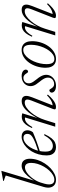

<svg xmlns="http://www.w3.org/2000/svg" viewBox="872 -1624 763 2546"><g transform="rotate(-90 1253.0 -351.5)"><path d="M89.5 -142.5Q85 -125.5 82.5 -110.5Q80 -95.5 80 -82Q80 -48.5 95.5 -30.2Q111 -12 142 -12Q172 -12 203.5 -30Q235 -48 264 -79.2Q293 -110.5 315.8 -150.2Q338.5 -190 352 -233.2Q365.5 -276.5 365.5 -319Q365.5 -359.5 350.5 -380.5Q335.5 -401.5 304.5 -401.5Q283 -401.5 259.2 -389.5Q235.5 -377.5 212.2 -357Q189 -336.5 168.2 -310.5Q147.5 -284.5 131.5 -255.8Q115.5 -227 106.5 -199ZM198 -656Q188.5 -660.5 177.2 -665Q166 -669.5 153 -673.8Q140 -678 125.5 -682L128 -690.5L250.5 -713H260L122.5 -254L116.5 -260Q155 -324.5 191.2 -365.5Q227.5 -406.5 261.8 -426Q296 -445.5 327.5 -445.5Q375 -445.5 397.8 -415.8Q420.5 -386 420.5 -337Q420.5 -284 403.8 -233.5Q387 -183 358.2 -139Q329.5 -95 293.5 -61.5Q257.5 -28 218.2 -9Q179 10 142 10Q90.5 10 63.8 -19Q37 -48 37 -94.5Q37 -108 39.5 -122Q42 -136 46 -151Z M698 -421.5Q670 -421.5 643.2 -405.5Q616.5 -389.5 593.2 -361.5Q570 -333.5 552.5 -297Q535 -260.5 525 -218.8Q515 -177 515 -134Q515 -75.5 536 -53.5Q557 -31.5 590.5 -31.5Q612.5 -31.5 635 -40.8Q657.5 -50 681.2 -74.5Q705 -99 730.5 -145H748.5Q719.5 -83 692 -49.2Q664.5 -15.5 635.8 -2.8Q607 10 574 10Q542.5 10 517.8 -3Q493 -16 478.8 -43.2Q464.5 -70.5 464.5 -113.5Q464.5 -170 478.8 -220.2Q493 -270.5 517.8 -311.8Q542.5 -353 574.2 -383Q606 -413 641.5 -429.2Q677 -445.5 712.5 -445.5Q742.5 -445.5 761.2 -435Q780 -424.5 789 -407.5Q798 -390.5 798 -370.5Q798 -349.5 791 -330Q784 -310.5 770.5 -295.5Q744 -284 714 -272Q684 -260 650.8 -248Q617.5 -236 582.8 -224.5Q548 -213 512.5 -202L514 -223.5Q575.5 -242.5 617.5 -258.8Q659.5 -275 685.5 -288.8Q711.5 -302.5 725.2 -315Q739 -327.5 744 -339.8Q749 -352 750 -365Q751 -381 746.2 -393.5Q741.5 -406 729.8 -413.8Q718 -421.5 698 -421.5Z M840.5 -303.5 828 -309.5Q851.5 -362.5 875.5 -391.5Q899.5 -420.5 924.8 -432.2Q950 -444 976 -444Q985 -444 993.2 -443Q1001.5 -442 1009.2 -440.2Q1017 -438.5 1023 -436.5L954 -213.5L947.5 -212Q978 -271.5 1007.8 -315.5Q1037.5 -359.5 1066.8 -388.2Q1096 -417 1125 -431Q1154 -445 1182.5 -445Q1221 -445 1237.5 -428.5Q1254 -412 1254 -384Q1254 -368 1249 -348.8Q1244 -329.5 1234.5 -305L1123 -20.5L1116 -35Q1132 -33.5 1153 -38.8Q1174 -44 1201 -60.2Q1228 -76.5 1261 -109L1271.5 -98Q1235.5 -57 1206 -33.2Q1176.5 -9.5 1152.2 0.2Q1128 10 1108 10Q1082.5 10 1077.2 0.5Q1072 -9 1081.5 -33L1192 -315Q1199 -333 1202.5 -346.5Q1206 -360 1206 -370Q1206 -387.5 1195.8 -396Q1185.5 -404.5 1165.5 -404.5Q1134.5 -404.5 1101 -382.5Q1067.5 -360.5 1035.5 -323Q1003.5 -285.5 977.2 -237.8Q951 -190 935 -138L892 0H845.5L967.5 -398Q966 -400 962.8 -401Q959.5 -402 953 -402Q935 -402 916.5 -392.2Q898 -382.5 879.2 -360.8Q860.5 -339 840.5 -303.5Z M1331.5 -78Q1338 -75.5 1343.5 -66.2Q1349 -57 1359.5 -42.5Q1370 -28 1382.5 -21.2Q1395 -14.5 1409.5 -14.5Q1434.5 -14.5 1454.2 -24.8Q1474 -35 1485.2 -53.2Q1496.5 -71.5 1496.5 -95.5Q1496.5 -110.5 1491.8 -126.2Q1487 -142 1474.8 -162Q1462.5 -182 1440.5 -208.5Q1418.5 -235 1406 -255.2Q1393.5 -275.5 1388.5 -292.5Q1383.5 -309.5 1383.5 -325Q1383.5 -361 1400.8 -388.2Q1418 -415.5 1447.8 -430.5Q1477.5 -445.5 1515.5 -445.5Q1545 -445.5 1564.2 -437.5Q1583.5 -429.5 1593 -416.8Q1602.5 -404 1602.5 -390Q1602.5 -381.5 1598.8 -374.5Q1595 -367.5 1587.8 -363.8Q1580.5 -360 1569.5 -360Q1565.5 -362.5 1560 -371.2Q1554.5 -380 1544.5 -393.5Q1534 -407 1521.5 -414.5Q1509 -422 1494.5 -422Q1462.5 -422 1441.5 -403.2Q1420.5 -384.5 1420.5 -349Q1420.5 -336 1425.5 -322Q1430.5 -308 1442.5 -289.5Q1454.5 -271 1475.5 -245Q1497 -219.5 1509.5 -197.8Q1522 -176 1527.8 -157.2Q1533.5 -138.5 1533.5 -120.5Q1533.5 -85 1514.8 -55.2Q1496 -25.5 1462.8 -7.8Q1429.5 10 1386.5 10Q1356.5 10 1336.8 2Q1317 -6 1307.2 -19Q1297.5 -32 1297.5 -45.5Q1297.5 -55 1301.8 -62.2Q1306 -69.5 1313.8 -73.8Q1321.5 -78 1331.5 -78Z M1863.5 -445.5Q1900.5 -445.5 1926.5 -429.5Q1952.5 -413.5 1966 -382.8Q1979.5 -352 1979.5 -307Q1979.5 -247 1961.5 -190.2Q1943.5 -133.5 1911.2 -88.5Q1879 -43.5 1836 -16.8Q1793 10 1743 10Q1706 10 1680 -6Q1654 -22 1640.5 -53.2Q1627 -84.5 1627 -128.5Q1627 -188.5 1645 -245.2Q1663 -302 1695 -347Q1727 -392 1770 -418.8Q1813 -445.5 1863.5 -445.5ZM1742.5 -11.5Q1773.5 -11.5 1801.5 -30Q1829.5 -48.5 1853.2 -80.2Q1877 -112 1894.5 -151.8Q1912 -191.5 1921.8 -234.8Q1931.5 -278 1931.5 -319Q1931.5 -374 1914.8 -399Q1898 -424 1864 -424Q1833 -424 1805 -405.5Q1777 -387 1753 -355.5Q1729 -324 1711.5 -284Q1694 -244 1684.5 -200.8Q1675 -157.5 1675 -116.5Q1675 -61.5 1691.8 -36.5Q1708.5 -11.5 1742.5 -11.5Z M2051 -303.5 2038.5 -309.5Q2062 -362.5 2086 -391.5Q2110 -420.5 2135.2 -432.2Q2160.5 -444 2186.5 -444Q2195.5 -444 2203.8 -443Q2212 -442 2219.8 -440.2Q2227.5 -438.5 2233.5 -436.5L2164.5 -213.5L2158 -212Q2188.5 -271.5 2218.2 -315.5Q2248 -359.5 2277.2 -388.2Q2306.5 -417 2335.5 -431Q2364.5 -445 2393 -445Q2431.5 -445 2448 -428.5Q2464.5 -412 2464.5 -384Q2464.5 -368 2459.5 -348.8Q2454.5 -329.5 2445 -305L2333.5 -20.5L2326.5 -35Q2342.5 -33.5 2363.5 -38.8Q2384.5 -44 2411.5 -60.2Q2438.5 -76.5 2471.5 -109L2482 -98Q2446 -57 2416.5 -33.2Q2387 -9.5 2362.8 0.2Q2338.5 10 2318.5 10Q2293 10 2287.8 0.5Q2282.5 -9 2292 -33L2402.5 -315Q2409.5 -333 2413 -346.5Q2416.5 -360 2416.5 -370Q2416.5 -387.5 2406.2 -396Q2396 -404.5 2376 -404.5Q2345 -404.5 2311.5 -382.5Q2278 -360.5 2246 -323Q2214 -285.5 2187.8 -237.8Q2161.5 -190 2145.5 -138L2102.5 0H2056L2178 -398Q2176.5 -400 2173.2 -401Q2170 -402 2163.5 -402Q2145.5 -402 2127 -392.2Q2108.5 -382.5 2089.8 -360.8Q2071 -339 2051 -303.5Z"/></g></svg>

Font: Newsreader 24pt Light
Style: Italic
Weight: 300
Italic angle: -17°
Designer: Hugues Gentile
Foundry: Production Type
Version: Version 1.003